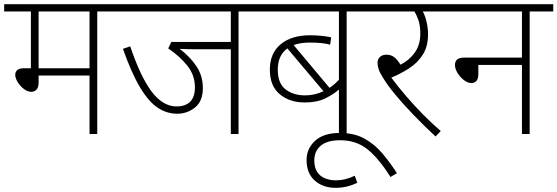

<svg xmlns="http://www.w3.org/2000/svg" viewBox="-20 -642 2671 920"><path d="M446 -587V0H409V-280H165V-247Q165 -223 155 -212.5Q145 -202 130 -202Q112 -202 94 -216Q76 -230 64.5 -249Q53 -268 53 -284Q53 -297 62.5 -306Q72 -315 95 -315H128V-587H0V-622H559V-587ZM409 -587H165V-315H409Z M1123 -587V0H1086V-406H907Q890 -406 873 -406.5Q856 -407 841 -408Q892 -369 922 -323.5Q952 -278 952 -220Q952 -157 914.5 -127Q877 -97 829 -97Q779 -97 735.5 -126Q692 -155 651 -223.5Q610 -292 569 -408L604 -420Q654 -272 707.5 -202Q761 -132 826 -132Q869 -132 891.5 -155Q914 -178 914 -223Q914 -282 877.5 -327.5Q841 -373 786 -410L801 -441H1086V-587H544V-622H1236V-587Z M1753 -587H1641V0H1604V-213Q1578 -190 1538.5 -170.5Q1499 -151 1440 -151Q1368 -151 1320.5 -190.5Q1273 -230 1273 -308Q1273 -387 1325 -430Q1377 -473 1465 -473Q1497 -473 1523.5 -470Q1550 -467 1567 -463L1562 -428Q1544 -433 1521 -435.5Q1498 -438 1464 -438Q1419 -438 1387 -426L1559 -221Q1583 -237 1604 -260V-587H1221V-622H1753ZM1311 -308Q1311 -243 1348 -214Q1385 -185 1442 -185Q1489 -185 1530 -205L1357 -410Q1311 -377 1311 -308Z M1692 234Q1669 245 1643.5 251.5Q1618 258 1588 258Q1527 258 1488 223Q1449 188 1449 125Q1449 70 1490 32.5Q1531 -5 1608 -5Q1678 -5 1727 22.5Q1776 50 1813 94Q1850 138 1882 188L1851 206Q1795 117 1741 73.5Q1687 30 1610 30Q1548 30 1517 56Q1486 82 1486 126Q1486 162 1500.5 183Q1515 204 1538.5 213Q1562 222 1587 222Q1613 222 1635 216.5Q1657 211 1680 200Z M2092 -14 2067 12Q2010 -41 1960 -93Q1910 -145 1872.5 -190.5Q1835 -236 1815 -270Q1800 -293 1794.5 -310Q1789 -327 1789 -341Q1789 -359 1801 -369.5Q1813 -380 1831 -380Q1853 -380 1868.5 -368.5Q1884 -357 1899 -332Q1941 -353 1967.5 -390Q1994 -427 1994 -481Q1994 -519 1985 -545Q1976 -571 1966 -587H1739V-622H2130V-587H2006Q2017 -567 2024 -537Q2031 -507 2031 -477Q2031 -419 2005.5 -379.5Q1980 -340 1939.5 -314Q1899 -288 1855 -270Q1887 -227 1926 -181.5Q1965 -136 2007.5 -93Q2050 -50 2092 -14Z M2115 -622H2631V-587H2518V0H2481V-331H2272V-286Q2272 -264 2262.5 -254Q2253 -244 2239 -244Q2221 -244 2202.5 -258.5Q2184 -273 2172 -293Q2160 -313 2160 -331Q2160 -347 2170 -356.5Q2180 -366 2206 -366H2481V-587H2115Z"/></svg>

Font: Noto Sans ExtraLight
Style: Regular
Weight: 200
Designer: Monotype Design Team
Foundry: Monotype Imaging Inc.
Version: Version 2.007